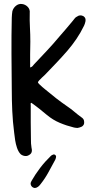

<svg xmlns="http://www.w3.org/2000/svg" viewBox="-20 -793 456 962"><path d="M131 -455Q139 -457 143 -461.5Q147 -466 150 -470Q182 -504 214 -538Q246 -572 276 -608Q312 -649 345 -689Q350 -695 354.5 -701Q359 -707 366 -710Q381 -721 398 -712Q412 -703 408 -685Q407 -679 405 -674Q403 -669 401 -664Q384 -629 363 -598Q342 -567 317 -538Q290 -507 262 -477.5Q234 -448 206 -419Q198 -412 191 -405Q184 -398 177 -391Q170 -383 170 -380.5Q170 -378 177 -371Q184 -364 192 -357Q200 -350 209 -343Q235 -321 261.5 -300.5Q288 -280 317 -260Q335 -248 352 -233.5Q369 -219 387 -206Q398 -199 400.5 -190Q403 -181 401 -172Q397 -162 388.5 -158Q380 -154 369 -152Q365 -152 360.5 -152.5Q356 -153 351 -154Q314 -163 279.5 -177.5Q245 -192 215 -217Q196 -233 176.5 -248.5Q157 -264 137 -278Q133 -276 133.5 -273Q134 -270 134 -266Q134 -223 134 -180.5Q134 -138 135 -95Q135 -84 135.5 -73.5Q136 -63 138 -52Q145 -26 125 -16Q116 -10 104.5 -11.5Q93 -13 84 -20Q77 -27 72.5 -35.5Q68 -44 65 -53Q59 -71 56 -90Q53 -109 51 -128Q44 -182 41.5 -236Q39 -290 39 -344Q38 -434 37.5 -524Q37 -614 39 -704Q39 -712 40 -721Q41 -730 42 -737Q47 -754 60.5 -764.5Q74 -775 90 -773Q107 -771 119 -758.5Q131 -746 129 -728Q128 -692 130 -656Q132 -620 132 -584Q131 -553 131 -521Q131 -489 131 -455ZM155 149Q144 148 138 140Q132 132 134 122Q135 120 136 118.5Q137 117 137 115Q157 80 181 48.5Q205 17 234 -11Q239 -16 243 -17Q250 -21 255.5 -17.5Q261 -14 261 -7Q260 -3 259.5 0Q259 3 257 7Q240 38 223 69.5Q206 101 183 130Q178 137 171 142.5Q164 148 155 149Z"/></svg>

Font: Delicious Handrawn
Style: Regular
Weight: 400
Designer: Agung Rohmat
Foundry: Agung Rohmat
Version: Version 1.002; ttfautohint (v1.8.4.7-5d5b);gftools[0.9.27]